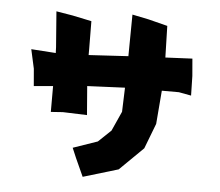

<svg xmlns="http://www.w3.org/2000/svg" viewBox="-53 -801 1018 888"><g transform="rotate(5 455.5 -357.0)"><path d="M526.4 -741.2 524.4 -547.9 340.8 -537.1V-567.4L339.8 -694.3L251 -712.9L174.8 -725.6L187.5 -560.5L188.5 -533.2L74.2 -541L93.8 -452.1L100.6 -372.1L189.5 -379.9V-259.8L245.1 -263.7L357.4 -259.8L346.7 -393.6L521.5 -401.4L517.6 -289.1L476.6 -198.2L418 -142.6L304.7 -103.5L324.2 -57.6L362.3 26.4L525.4 -22.5L634.8 -129.9L679.7 -247.1L692.4 -402.3H771.5L829.1 -391.6L827.1 -482.4L820.3 -562.5L695.3 -556.6L691.4 -703.1L602.5 -725.6Z"/></g></svg>

Font: MaokenAssortedSans-Lite
Style: Lite
Weight: 400
Version: Version 1.400